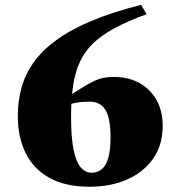

<svg xmlns="http://www.w3.org/2000/svg" viewBox="-20 -730 706 766"><path d="M543 -710.5 565 -673.5Q491 -646.5 438.8 -618.5Q386.5 -590.5 352.2 -557.8Q318 -525 298.8 -483.2Q279.5 -441.5 271.5 -387.5Q263.5 -333.5 263.5 -263.5Q263.5 -182 273.5 -133Q283.5 -84 302 -62.5Q320.5 -41 345.5 -41Q370.5 -41 387.5 -56.2Q404.5 -71.5 412.8 -102.8Q421 -134 421 -181.5Q421 -260 400.2 -292.2Q379.5 -324.5 338 -324.5Q325 -324.5 311.2 -323.5Q297.5 -322.5 283.2 -320Q269 -317.5 255 -312.8Q241 -308 227.5 -300.5L199 -310.5Q256 -347.5 291.2 -370Q326.5 -392.5 349.8 -404Q373 -415.5 391.8 -419.2Q410.5 -423 434.5 -423Q493 -423 536.5 -398.8Q580 -374.5 604.5 -330.8Q629 -287 629 -228Q629 -151.5 591 -97.2Q553 -43 487.2 -14Q421.5 15 338 15Q239.5 15 176 -21Q112.5 -57 81.8 -120.5Q51 -184 51 -267Q51 -325 65.2 -378.2Q79.5 -431.5 112.8 -479Q146 -526.5 202.2 -568.2Q258.5 -610 342.8 -645.8Q427 -681.5 543 -710.5Z"/></svg>

Font: Newsreader 36pt ExtraBold
Style: Regular
Weight: 800
Designer: Hugues Gentile
Foundry: Production Type
Version: Version 1.003